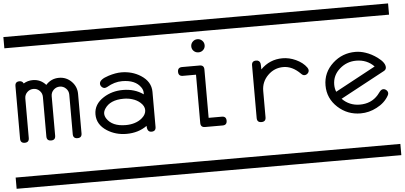

<svg xmlns="http://www.w3.org/2000/svg" viewBox="-60 -823 2620 1243"><g transform="rotate(-5 1250.0 -201.0)"><path d="M0 -620.8V-693.8H500V-620.8ZM0 219.2H500V292.2H0ZM449.7 -28.6Q449.7 0 421.4 0Q392.6 0 392.6 -28.6V-285.2Q392.6 -309.3 375.7 -325.9Q358.9 -342.5 335.4 -342.5Q312 -342.5 295.2 -325.9Q278.3 -309.3 278.3 -285.2V-28.6Q278.3 0 250 0Q221.2 0 221.2 -28.6V-285.2Q221.2 -309.3 204.6 -325.9Q188 -342.5 164.6 -342.5Q140.6 -342.5 123.8 -325.9Q106.9 -309.3 106.9 -285.2V-28.6Q106.9 0 78.6 0Q50.3 0 50.3 -28.6V-371.1Q50.3 -399.7 78.6 -399.7Q98.1 -399.7 105 -383.1Q132.3 -399.7 164.6 -399.7Q215.8 -399.7 250 -361.1Q284.2 -399.7 335.4 -399.7Q382.8 -399.7 416.3 -366.1Q449.7 -332.5 449.7 -285.2Z M500 -620.8V-693.8H1000V-620.8ZM500 219.2H1000V292.2H500ZM930.7 -28.6Q930.7 0 902.1 0Q873.5 0 873.5 -40.3Q817.4 0 740.2 0Q669.9 0 614.3 -35.4Q550.3 -76.4 550.3 -143.1Q550.3 -209 614.3 -249.8Q669.9 -285.2 740.2 -285.2Q817.4 -285.2 873.5 -245.1V-256.6Q873.5 -273.7 861.8 -290.8Q826.7 -342.5 740.2 -342.5Q690.9 -342.5 642.6 -314Q632.3 -308.6 625.5 -308.6Q614.3 -308.6 605.5 -317.6Q596.7 -326.7 596.7 -338.4Q596.7 -366.2 656.7 -385Q703.1 -399.7 740.2 -399.7Q810.5 -399.7 866.2 -364.3Q930.7 -322.8 930.7 -256.6ZM873.5 -143.1Q873.5 -169.7 847.7 -192.4Q826.2 -211.4 796.4 -220.2Q770.5 -228.3 740.2 -228.3Q651.9 -228.3 617.2 -174.3Q606.9 -158.2 606.9 -143.1Q606.9 -127 617.2 -110.8Q651.9 -57.1 740.2 -57.1Q770.5 -57.1 796.4 -64.9Q826.2 -73.7 847.7 -92.8Q873.5 -115.7 873.5 -143.1Z M1000 -620.8V-693.8H1500V-620.8ZM1000 219.2H1500V292.2H1000ZM1293.5 -527.6Q1293.5 -509.5 1280.8 -497.3Q1268.1 -485.1 1250 -485.1Q1231.9 -485.1 1219.2 -497.3Q1206.5 -509.5 1206.5 -527.6Q1206.5 -545.4 1219.2 -558Q1231.9 -570.6 1250 -570.6Q1268.1 -570.6 1280.8 -558Q1293.5 -545.4 1293.5 -527.6ZM1392.6 -28.6Q1392.6 0 1364.3 0H1250Q1221.2 0 1221.2 -28.6V-342.5H1135.7Q1106.9 -342.5 1106.9 -371.1Q1106.9 -399.7 1135.7 -399.7H1250Q1278.3 -399.7 1278.3 -371.1V-57.1H1364.3Q1392.6 -57.1 1392.6 -28.6Z M1500 -620.8V-693.8H2000V-620.8ZM1500 219.2H2000V292.2H1500ZM1950.2 -307.4Q1950.2 -295.7 1941.2 -287Q1932.1 -278.3 1920.4 -278.3Q1909.7 -278.3 1898.9 -289.8Q1846.7 -342.5 1788.1 -342.5Q1729.5 -342.5 1687.5 -300.7Q1645.5 -258.8 1645.5 -199.7V-28.6Q1645.5 0 1616.7 0Q1587.9 0 1587.9 -28.6V-371.1Q1587.9 -399.7 1616.7 -399.7Q1639.2 -399.7 1644 -378.2Q1645.5 -371.6 1645.5 -339.6Q1704.1 -399.7 1788.1 -399.7Q1831.5 -399.7 1874.5 -379.9Q1919.9 -358.9 1943.4 -325.7Q1950.2 -315.4 1950.2 -307.4Z M2000 -620.8V-693.8H2500V-620.8ZM2000 219.2H2500V292.2H2000ZM2450.2 -114.7Q2450.2 -107.4 2445.3 -99.1Q2419.4 -53.2 2366.7 -26.4Q2316.9 0 2261.7 0Q2176.3 0 2114.3 -56.6Q2050.3 -115.2 2050.3 -199.7Q2050.3 -284.4 2114.3 -343Q2176.3 -399.7 2261.7 -399.7Q2293.5 -399.7 2327.1 -388.4Q2365.2 -376 2402.8 -348.6Q2449.7 -314 2449.7 -283.4Q2449.7 -268.1 2435.1 -260.3L2146.5 -105Q2193.4 -57.1 2261.7 -57.1Q2335.4 -57.1 2380.4 -108.2Q2386.2 -115.2 2397 -129.3Q2407.7 -143.3 2420.4 -143.3Q2431.6 -143.3 2440.9 -134.8Q2450.2 -126.2 2450.2 -114.7ZM2377.9 -294.7Q2332 -342.5 2261.7 -342.5Q2200.7 -342.5 2154.8 -302.5Q2106.9 -261 2106.9 -199.7Q2106.9 -175.3 2115.7 -153.3Z"/></g></svg>

Font: EnergyBar
Style: Regular
Weight: 400
Italic angle: -10°
Version: 1.0 2000-03-28